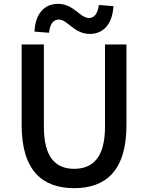

<svg xmlns="http://www.w3.org/2000/svg" viewBox="-20 -969 773 1002"><path d="M449 -792C519 -792 567 -843 572 -937L496 -943C490 -897 471 -875 445 -875C397 -875 365 -949 283 -949C212 -949 164 -898 160 -804L236 -798C240 -845 260 -867 286 -867C334 -867 365 -792 449 -792ZM367 13C530 13 640 -76 640 -316V-737H528V-308C528 -142 460 -88 367 -88C275 -88 209 -142 209 -308V-737H93V-316C93 -76 204 13 367 13Z"/></svg>

Font: Noto Sans JP Medium
Style: Regular
Weight: 500
Designer: Ryoko NISHIZUKA  (kana, bopomofo & ideographs); Paul D. Hunt (Latin, Greek & Cyrillic); Sandoll Communications , Soo-you
Foundry: Adobe
Version: Version 2.002;hotconv 1.0.116;makeotfexe 2.5.65601